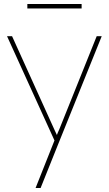

<svg xmlns="http://www.w3.org/2000/svg" viewBox="-20 -705 541 955"><path d="M252 -9 257 7 15 -525H40L252 -57Q260 -41 267 -25L258 -20Q261 -28 262.5 -32Q264 -36 267 -44L275 -62L461 -525H486L269 13L182 230H157ZM116 -685H386V-663H116Z"/></svg>

Font: Easer Grotesk Variable
Style: Regular
Weight: 400
Designer: Boardeaser, Bonnie Shaver-Troup, Thomas Jockin
Foundry: Lexend
Version: Version 1.001;Glyphs 3.1.2 (3151)